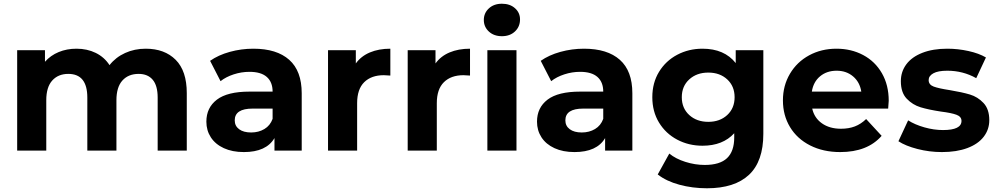

<svg xmlns="http://www.w3.org/2000/svg" viewBox="-20 -807 5346 1029"><path d="M981 -308V0H825V-284Q825 -348 798.5 -379.5Q772 -411 723 -411Q668 -411 636 -375.5Q604 -340 604 -270V0H448V-284Q448 -411 346 -411Q292 -411 260 -375.5Q228 -340 228 -270V0H72V-538H221V-476Q251 -510 294.5 -528Q338 -546 390 -546Q447 -546 493 -523.5Q539 -501 567 -458Q600 -500 650.5 -523Q701 -546 761 -546Q862 -546 921.5 -486.5Q981 -427 981 -308Z M1597 -307V0H1451V-67Q1407 8 1287 8Q1225 8 1179.5 -13Q1134 -34 1110 -71Q1086 -108 1086 -155Q1086 -230 1142.5 -273Q1199 -316 1317 -316H1441Q1441 -367 1410 -394.5Q1379 -422 1317 -422Q1274 -422 1232.5 -408.5Q1191 -395 1162 -372L1106 -481Q1150 -512 1211.5 -529Q1273 -546 1338 -546Q1463 -546 1530 -486.5Q1597 -427 1597 -307ZM1441 -170V-225H1334Q1238 -225 1238 -162Q1238 -132 1261.5 -114.5Q1285 -97 1326 -97Q1366 -97 1397 -115.5Q1428 -134 1441 -170Z M2072 -546V-402Q2046 -404 2037 -404Q1970 -404 1932 -366.5Q1894 -329 1894 -254V0H1738V-538H1887V-467Q1915 -506 1962.5 -526Q2010 -546 2072 -546Z M2499 -546V-402Q2473 -404 2464 -404Q2397 -404 2359 -366.5Q2321 -329 2321 -254V0H2165V-538H2314V-467Q2342 -506 2389.5 -526Q2437 -546 2499 -546Z M2592 -538H2748V0H2592ZM2573 -700Q2573 -737 2600 -762Q2627 -787 2670 -787Q2713 -787 2740 -763Q2767 -739 2767 -703Q2767 -664 2740 -638.5Q2713 -613 2670 -613Q2627 -613 2600 -638Q2573 -663 2573 -700Z M3369 -307V0H3223V-67Q3179 8 3059 8Q2997 8 2951.5 -13Q2906 -34 2882 -71Q2858 -108 2858 -155Q2858 -230 2914.5 -273Q2971 -316 3089 -316H3213Q3213 -367 3182 -394.5Q3151 -422 3089 -422Q3046 -422 3004.5 -408.5Q2963 -395 2934 -372L2878 -481Q2922 -512 2983.5 -529Q3045 -546 3110 -546Q3235 -546 3302 -486.5Q3369 -427 3369 -307ZM3213 -170V-225H3106Q3010 -225 3010 -162Q3010 -132 3033.5 -114.5Q3057 -97 3098 -97Q3138 -97 3169 -115.5Q3200 -134 3213 -170Z M4071 -538V-90Q4071 58 3994 130Q3917 202 3769 202Q3691 202 3621 183Q3551 164 3505 128L3567 16Q3601 44 3653 60.5Q3705 77 3757 77Q3838 77 3876.5 40.5Q3915 4 3915 -70V-93Q3854 -26 3745 -26Q3671 -26 3609.5 -58.5Q3548 -91 3512 -150Q3476 -209 3476 -286Q3476 -363 3512 -422Q3548 -481 3609.5 -513.5Q3671 -546 3745 -546Q3862 -546 3923 -469V-538ZM3917 -286Q3917 -345 3877.5 -381.5Q3838 -418 3776 -418Q3714 -418 3674 -381.5Q3634 -345 3634 -286Q3634 -227 3674 -190.5Q3714 -154 3776 -154Q3838 -154 3877.5 -190.5Q3917 -227 3917 -286Z M4740 -225H4333Q4344 -175 4385 -146Q4426 -117 4487 -117Q4529 -117 4561.5 -129.5Q4594 -142 4622 -169L4705 -79Q4629 8 4483 8Q4392 8 4322 -27.5Q4252 -63 4214 -126Q4176 -189 4176 -269Q4176 -348 4213.5 -411.5Q4251 -475 4316.5 -510.5Q4382 -546 4463 -546Q4542 -546 4606 -512Q4670 -478 4706.5 -414.5Q4743 -351 4743 -267Q4743 -264 4740 -225ZM4331 -316H4596Q4588 -367 4552 -397.5Q4516 -428 4464 -428Q4411 -428 4375 -398Q4339 -368 4331 -316Z M4795 -50 4847 -162Q4883 -139 4934 -124.5Q4985 -110 5034 -110Q5133 -110 5133 -159Q5133 -182 5106 -192Q5079 -202 5023 -209Q4957 -219 4914 -232Q4871 -245 4839.5 -278Q4808 -311 4808 -372Q4808 -423 4837.5 -462.5Q4867 -502 4923.5 -524Q4980 -546 5057 -546Q5114 -546 5170.5 -533.5Q5227 -521 5264 -499L5212 -388Q5141 -428 5057 -428Q5007 -428 4982 -414Q4957 -400 4957 -378Q4957 -353 4984 -343Q5011 -333 5070 -324Q5136 -313 5178 -300.5Q5220 -288 5251 -255Q5282 -222 5282 -163Q5282 -113 5252 -74Q5222 -35 5164.5 -13.5Q5107 8 5028 8Q4961 8 4897 -8.5Q4833 -25 4795 -50Z"/></svg>

Font: Montserrat-Bold
Style: Bold
Weight: 700
Version: Version 7.200